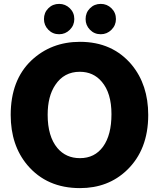

<svg xmlns="http://www.w3.org/2000/svg" viewBox="-20 -949 817 987"><path d="M391 -734Q558 -734 657 -616Q742 -513 742 -358Q742 -179 632 -74Q536 18 391 18Q221 18 121 -100Q35 -202 35 -358Q35 -537 141 -638Q243 -734 391 -734ZM390 -580Q309 -580 264 -512Q225 -454 225 -359Q225 -248 275 -188Q319 -136 391 -136Q467 -136 510 -195.5Q553 -255 553 -362Q553 -471 503 -529Q460 -580 390 -580ZM284 -929Q316 -929 339 -906.5Q362 -884 362 -851Q362 -819 339 -796Q316 -773 284 -773Q251 -773 228.5 -796Q206 -819 206 -851Q206 -884 228.5 -906.5Q251 -929 284 -929ZM498 -929Q530 -929 553 -906.5Q576 -884 576 -851Q576 -819 553 -796Q530 -773 498 -773Q465 -773 442.5 -796Q420 -819 420 -851Q420 -884 442.5 -906.5Q465 -929 498 -929Z"/></svg>

Font: Almarai ExtraBold
Style: Regular
Weight: 800
Designer: Boutros International 2019
Foundry: Created by Boutros International 2019
Version: Version 1.10